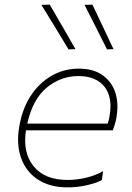

<svg xmlns="http://www.w3.org/2000/svg" viewBox="-20 -799 568 828"><path d="M271.5 9Q193 9 140.8 -26.5Q88.5 -62 68.5 -125Q58 -158 58 -197Q58 -231.5 66.5 -271Q81.5 -342 118 -394Q154.5 -446 206.5 -474.5Q258.5 -503 319.5 -503Q384.5 -503 424.5 -473.2Q464.5 -443.5 479 -394.5Q486.5 -367.5 486.5 -338Q486.5 -314 481.5 -288Q479.5 -277 475 -262.2Q470.5 -247.5 466.5 -237H92Q88.5 -214.5 88.5 -194Q88.5 -127 125 -82Q172.5 -23 271.5 -23Q312 -23 352.2 -32.8Q392.5 -42.5 424.5 -61L419.5 -23Q402.5 -12 360 -1.5Q317.5 9 271.5 9ZM317.5 -471Q242.5 -471 182 -421.5Q121.5 -372 97.5 -266H444.5Q449 -279.5 451.5 -293Q456.5 -318.5 456.5 -341Q456.5 -389.5 432.5 -422.5Q396.5 -471 317.5 -471ZM275.5 -586Q246.5 -634 217.5 -682Q188 -730 158.5 -778L194.5 -779Q222 -732 250 -683.5Q278 -635 305.5 -587ZM441.5 -586Q417 -635 392.5 -683.5Q368 -731.5 344.5 -778L378.5 -779Q401 -732 424 -683.5Q446.5 -635 469.5 -587Z"/></svg>

Font: Heraclito Thin
Style: Italic
Weight: 100
Italic angle: -12°
Designer: Kostas Bartsokas (font) & Cristiano Sobral (main changes)
Foundry: Kostas Bartsokas (font) & Cristiano Sobral (main changes)
Version: Version 1.00;July 8, 2020;FontCreator 13.0.0.2655 64-bit